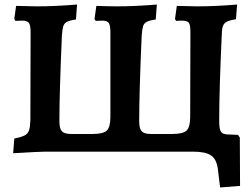

<svg xmlns="http://www.w3.org/2000/svg" viewBox="-20 -669 1112 847"><path d="M1039 151 951 158 941 76Q935 32 910 16Q885 0 832 0H178Q157 0 38 7L43 -58Q74 -64 88.5 -71.5Q103 -79 108 -94Q113 -109 114 -139L115 -526Q115 -558 107.5 -568Q100 -578 78 -578L48 -577L43 -585L51 -643Q113 -641 142 -641Q224 -641 320 -649L315 -583Q287 -579 275 -572.5Q263 -566 259 -553Q255 -540 253 -511Q242 -258 242 -134Q242 -102 253 -90Q264 -78 294 -78H389Q435 -78 451 -93Q467 -108 467 -154V-526Q467 -557 460 -567.5Q453 -578 432 -578L402 -577L397 -585L405 -643Q465 -641 495 -641Q576 -641 672 -649L667 -583Q639 -579 627 -572.5Q615 -566 611 -553Q607 -540 605 -511Q594 -258 594 -134Q594 -102 605 -90Q616 -78 646 -78H741Q787 -78 803 -93Q819 -108 819 -154L820 -528Q820 -559 813 -568.5Q806 -578 781 -578Q766 -578 757 -577L752 -585L760 -643Q820 -641 849 -641Q932 -641 1026 -649L1021 -584Q985 -579 972.5 -568Q960 -557 959 -529Q947 -279 947 -136Q947 -101 954 -89Q961 -77 983 -76L1030 -74L1038 -62Z"/></svg>

Font: Alegreya
Style: Bold
Weight: 700
Designer: Juan Pablo del Peral
Foundry: Huerta Tipografica
Version: Version 2.008; ttfautohint (v1.8)